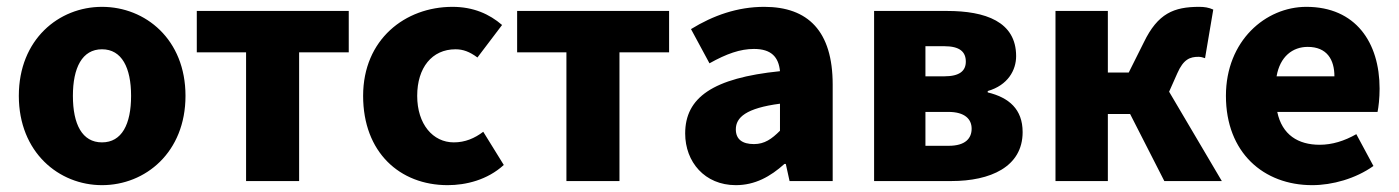

<svg xmlns="http://www.w3.org/2000/svg" viewBox="-20 -529 4087 561"><path d="M278 12C405 12 522 -84 522 -249C522 -414 405 -509 278 -509C152 -509 35 -414 35 -249C35 -84 152 12 278 12ZM278 -113C220 -113 193 -166 193 -249C193 -331 220 -385 278 -385C336 -385 363 -331 363 -249C363 -166 336 -113 278 -113Z M699 0H854V-376H999V-497H555V-376H699Z M1288 12C1341 12 1404 -3 1452 -47L1392 -144C1367 -125 1339 -113 1306 -113C1245 -113 1199 -166 1199 -249C1199 -331 1242 -385 1311 -385C1333 -385 1352 -378 1375 -361L1447 -456C1410 -488 1363 -509 1302 -509C1164 -509 1041 -414 1041 -249C1041 -84 1148 12 1288 12Z M1635 0H1790V-376H1935V-497H1491V-376H1635Z M2130 12C2186 12 2231 -13 2272 -50H2276L2287 0H2413V-282C2413 -438 2341 -509 2213 -509C2135 -509 2064 -484 1999 -444L2053 -344C2103 -372 2143 -386 2183 -386C2234 -386 2255 -362 2259 -321C2063 -301 1982 -244 1982 -139C1982 -56 2039 12 2130 12ZM2183 -108C2149 -108 2130 -122 2130 -151C2130 -186 2160 -213 2259 -226V-147C2235 -123 2214 -108 2183 -108Z M2534 0H2760C2873 0 2968 -41 2968 -143C2968 -210 2928 -244 2866 -259V-263C2925 -280 2949 -324 2949 -365C2949 -466 2859 -497 2747 -497H2534ZM2684 -306V-394H2739C2785 -394 2802 -377 2802 -349C2802 -322 2784 -306 2739 -306ZM2684 -103V-202H2751C2799 -202 2819 -181 2819 -153C2819 -125 2801 -103 2752 -103Z M3064 0H3217V-196H3282L3382 0H3550L3396 -261L3420 -315C3438 -356 3457 -363 3482 -363C3489 -363 3495 -361 3501 -359L3525 -501C3512 -507 3499 -509 3484 -509C3410 -509 3363 -490 3322 -405L3278 -317H3217V-497H3064Z M3814 12C3873 12 3941 -7 3993 -44L3943 -137C3908 -117 3872 -106 3836 -106C3773 -106 3726 -135 3712 -202H4005C4008 -216 4011 -242 4011 -270C4011 -405 3941 -509 3797 -509C3678 -509 3562 -410 3562 -249C3562 -83 3672 12 3814 12ZM3710 -306C3720 -364 3757 -392 3801 -392C3857 -392 3879 -355 3879 -306Z"/></svg>

Font: Source Sans Pro
Style: Bold
Weight: 700
Designer: Paul D. Hunt
Foundry: Adobe Systems Incorporated
Version: Version 3.006;hotconv 1.0.111;makeotfexe 2.5.65597